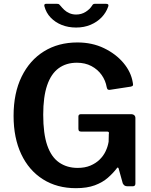

<svg xmlns="http://www.w3.org/2000/svg" viewBox="-20 -974 787 1004"><path d="M377 10Q278 10 204.5 -36.5Q131 -83 91 -168Q51 -253 51 -368Q51 -487 93 -573Q135 -659 210 -705.5Q285 -752 385 -752Q462 -752 524 -722Q586 -692 625.5 -645Q665 -598 674 -544Q677 -531 675 -527Q673 -523 664 -521L553 -504Q545 -504 542.5 -507Q540 -510 538 -518Q532 -553 511.5 -582Q491 -611 458 -628.5Q425 -646 382 -646Q326 -646 286.5 -617Q247 -588 226.5 -528Q206 -468 206 -374Q206 -275 227 -214Q248 -153 289 -124.5Q330 -96 386 -96Q424 -96 452.5 -108Q481 -120 501 -139.5Q521 -159 532.5 -183.5Q544 -208 548 -233L549 -273Q553 -286 540 -286H404Q397 -286 393.5 -289Q390 -292 390 -301V-365Q390 -377 404 -377H664Q676 -377 682 -371.5Q688 -366 688 -357V-14Q688 -7 684.5 -3.5Q681 0 675 0H646Q638 0 632.5 -3Q627 -6 622 -15L600 -94Q598 -98 595.5 -98Q593 -98 590 -93Q571 -68 543.5 -44Q516 -20 475.5 -5Q435 10 377 10ZM535 -954Q551 -954 546 -940Q535 -908 511.5 -883.5Q488 -859 454 -844.5Q420 -830 378 -830Q337 -830 303 -843.5Q269 -857 245 -882Q221 -907 212 -942Q211 -946 212.5 -950Q214 -954 220 -954H278Q286 -954 289 -951.5Q292 -949 297 -943Q305 -933 316 -922.5Q327 -912 343 -905Q359 -898 378 -898Q406 -898 428 -912Q450 -926 461 -944Q465 -951 468.5 -952.5Q472 -954 476 -954Z"/></svg>

Font: Libre Franklin SemiBold
Style: Regular
Weight: 600
Designer: Pablo Impallari, Rodrigo Fuenzalida, Nhung Nguyen
Foundry: Impallari Type
Version: Version 3.000